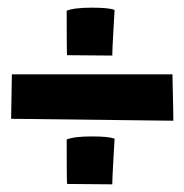

<svg xmlns="http://www.w3.org/2000/svg" viewBox="-20 -481 480 501"><path d="M9 -171 11 -287H430Q433 -159 432 -166ZM155 -1Q154 -7 154 -117Q173 -125 220 -125Q265 -125 279 -119L276 -67Q273 -14 273 -2V0ZM155 -337Q154 -343 154 -453Q173 -461 220 -461Q265 -461 279 -455L276 -403Q273 -350 273 -338V-336Z"/></svg>

Font: Londrina Solid
Style: Regular
Weight: 400
Designer: Marcelo Magalhaes
Foundry: Marcelo Magalh„es
Version: Version 1.001 2011